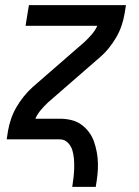

<svg xmlns="http://www.w3.org/2000/svg" viewBox="-20 -540 540 744"><path d="M260 184Q263 165 265 147Q267 129 267.5 111Q268 93 266.5 75Q265 57 260 41Q255 25 242.5 12.5Q230 0 212 0H6L11 -33Q15 -56 23 -79.5Q31 -103 43.5 -124.5Q56 -146 72 -166Q88 -186 107 -203L307 -377Q322 -391 335.5 -406.5Q349 -422 357 -440H79L92 -520H468L463 -488Q459 -464 451 -440.5Q443 -417 430.5 -395.5Q418 -374 402 -354Q386 -334 366 -317L166 -143Q151 -129 138 -113.5Q125 -98 117 -80H212Q234 -80 255.5 -75Q277 -70 294 -58Q311 -46 324 -29Q337 -12 344 8Q351 28 355 49.5Q359 71 359.5 93.5Q360 116 357.5 138.5Q355 161 351 184Z"/></svg>

Font: Iosevka Term Curly Medium
Style: Italic
Weight: 500
Italic angle: -9°
Designer: Belleve Invis
Foundry: Belleve Invis
Version: Version 32.3.0